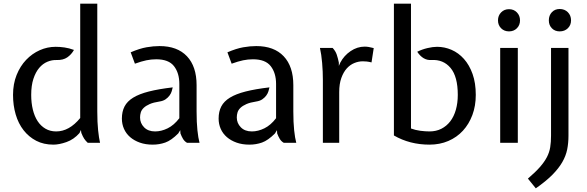

<svg xmlns="http://www.w3.org/2000/svg" viewBox="-20 -778 3200 1046"><path d="M51 -261Q51 -321 70.5 -369.5Q90 -418 122.5 -452Q155 -486 196.5 -504.5Q238 -523 283 -523Q306 -523 331 -519.5Q356 -516 383 -506Q369 -481 346.5 -465.5Q324 -450 289 -451Q263 -452 238 -441.5Q213 -431 193.5 -408Q174 -385 162 -348.5Q150 -312 150 -261Q150 -217 159 -180.5Q168 -144 185 -118Q202 -92 227.5 -77Q253 -62 286 -62Q357 -62 417 -135V-758H510V-171Q510 -111 514.5 -68.5Q519 -26 525 0H458Q446 -11 438.5 -22.5Q431 -34 423 -54L421 -70L413 -53Q382 -18 342 -4Q302 10 271 10Q218 10 177.5 -11Q137 -32 108.5 -68.5Q80 -105 65.5 -154.5Q51 -204 51 -261Z M1051 -171Q1051 -111 1055.5 -68.5Q1060 -26 1067 0H999Q985 -8 977 -21.5Q969 -35 963 -51L962 -69L951 -51Q913 -13 880.5 -1.5Q848 10 812 10Q773 10 742 -1Q711 -12 689 -31Q667 -50 655.5 -76Q644 -102 644 -132Q644 -170 658.5 -198Q673 -226 705.5 -246Q738 -266 791 -279.5Q844 -293 921 -302Q919 -293 915.5 -281Q912 -269 903.5 -257.5Q895 -246 882 -237Q869 -228 849 -225Q816 -220 795.5 -211Q775 -202 763 -190.5Q751 -179 747 -165.5Q743 -152 743 -138Q743 -107 765 -84.5Q787 -62 825 -62Q859 -62 893.5 -79Q928 -96 957 -134V-321Q957 -380 928 -417.5Q899 -455 831 -455Q804 -455 777.5 -449.5Q751 -444 715 -431L692 -493Q741 -514 778.5 -520.5Q816 -527 849 -527Q946 -527 998.5 -471.5Q1051 -416 1051 -314Z M1578 -171Q1578 -111 1582.5 -68.5Q1587 -26 1594 0H1526Q1512 -8 1504 -21.5Q1496 -35 1490 -51L1489 -69L1478 -51Q1440 -13 1407.5 -1.5Q1375 10 1339 10Q1300 10 1269 -1Q1238 -12 1216 -31Q1194 -50 1182.5 -76Q1171 -102 1171 -132Q1171 -170 1185.5 -198Q1200 -226 1232.5 -246Q1265 -266 1318 -279.5Q1371 -293 1448 -302Q1446 -293 1442.5 -281Q1439 -269 1430.5 -257.5Q1422 -246 1409 -237Q1396 -228 1376 -225Q1343 -220 1322.5 -211Q1302 -202 1290 -190.5Q1278 -179 1274 -165.5Q1270 -152 1270 -138Q1270 -107 1292 -84.5Q1314 -62 1352 -62Q1386 -62 1420.5 -79Q1455 -96 1484 -134V-321Q1484 -380 1455 -417.5Q1426 -455 1358 -455Q1331 -455 1304.5 -449.5Q1278 -444 1242 -431L1219 -493Q1268 -514 1305.5 -520.5Q1343 -527 1376 -527Q1473 -527 1525.5 -471.5Q1578 -416 1578 -314Z M1792 -517Q1808 -500 1814.5 -480.5Q1821 -461 1826 -437V-419L1834 -437Q1854 -475 1890 -499.5Q1926 -524 1967 -524Q1987 -524 2016 -516L2004 -438Q1988 -442 1976.5 -443Q1965 -444 1956 -444Q1933 -444 1910 -434.5Q1887 -425 1869 -405Q1851 -385 1839.5 -353Q1828 -321 1828 -276V0H1739V-342Q1739 -388 1735 -435Q1731 -482 1723 -517Z M2253 -496Q2279 -509 2308.5 -516Q2338 -523 2361 -523Q2402 -523 2440 -506.5Q2478 -490 2507.5 -457Q2537 -424 2554.5 -375Q2572 -326 2572 -261Q2572 -201 2553.5 -151.5Q2535 -102 2502 -66Q2469 -30 2422.5 -10Q2376 10 2320 10Q2212 10 2126 -40V-758H2219V-78Q2243 -69 2270 -65.5Q2297 -62 2320 -62Q2356 -62 2384.5 -76.5Q2413 -91 2433 -117Q2453 -143 2463.5 -180Q2474 -217 2474 -261Q2474 -361 2434.5 -408Q2395 -455 2330 -451Q2285 -448 2253 -496Z M2705 0V-517H2801V0ZM2693 -667Q2693 -693 2710 -710.5Q2727 -728 2753 -728Q2779 -728 2796 -710.5Q2813 -693 2813 -667Q2813 -641 2796 -624Q2779 -607 2753 -607Q2727 -607 2710 -624Q2693 -641 2693 -667Z M2970 -667Q2970 -694 2986.5 -711.5Q3003 -729 3029 -729Q3056 -729 3073.5 -711.5Q3091 -694 3091 -667Q3091 -641 3073.5 -624Q3056 -607 3029 -607Q3003 -607 2986.5 -624Q2970 -641 2970 -667ZM3077 -39Q3077 1 3070 36Q3063 71 3043.5 105Q3024 139 2989.5 174Q2955 209 2899 248L2856 195Q2897 160 2921.5 132Q2946 104 2959.5 78Q2973 52 2977.5 24Q2982 -4 2982 -39V-517H3077Z"/></svg>

Font: Expletus Sans
Style: Regular
Weight: 400
Designer: Jasper de Waard
Foundry: Designtown
Version: Version 7.028